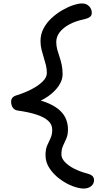

<svg xmlns="http://www.w3.org/2000/svg" viewBox="-20 -828 565 1112"><path d="M464.4 264Q437.2 264 399.5 249.6Q361.8 235.2 326.4 208.9Q291 182.6 267.3 147.5Q243.6 112.4 243.6 70.8Q243.6 36.4 253.3 14.6Q263 -7.2 272.7 -27.7Q282.4 -48.2 282.4 -76.6Q282.4 -107.2 258.9 -128.6Q235.4 -150 190.9 -164.4Q146.4 -178.8 82.8 -187.8Q63.8 -190.4 54.1 -204.5Q44.4 -218.6 44.4 -239.8Q44.4 -252.4 51.6 -261.5Q58.8 -270.6 75.4 -275.8Q122.8 -290.4 162.7 -311.1Q202.6 -331.8 227 -355.9Q251.4 -380 251.4 -405Q251.4 -429.2 245.7 -451.6Q240 -474 233 -496Q226 -518 220.3 -541.3Q214.6 -564.6 214.6 -590.6Q214.6 -630.2 232.7 -664Q250.8 -697.8 279.9 -724.3Q309 -750.8 341.7 -769.6Q374.4 -788.4 404.5 -798.2Q434.6 -808 455.2 -808Q480.8 -808 496.2 -791.8Q511.6 -775.6 511.6 -753.4Q511.6 -738.2 500.5 -729.8Q489.4 -721.4 467.2 -716.4Q417.8 -706.2 381.5 -686.6Q345.2 -667 325.5 -641.1Q305.8 -615.2 305.8 -584.6Q305.8 -562.2 311.5 -541.4Q317.2 -520.6 324.6 -499Q332 -477.4 337.3 -452.8Q342.6 -428.2 342.6 -397.4Q342.6 -365.2 320.9 -332.1Q299.2 -299 259.1 -270.5Q219 -242 160.8 -223L161.4 -258.2Q223.6 -246.6 264.9 -227.7Q306.2 -208.8 329.7 -185.6Q353.2 -162.4 363.4 -135.4Q373.6 -108.4 373.6 -79.2Q373.6 -47.2 364.1 -25.7Q354.6 -4.2 345.1 16.4Q335.6 37 335.6 66.8Q335.6 88.4 355.4 109.9Q375.2 131.4 409.4 148.8Q443.6 166.2 485.8 177.2Q506.8 183 515.7 191.8Q524.6 200.6 524.6 215.8Q524.6 236.4 507.9 250.2Q491.2 264 464.4 264Z"/></svg>

Font: Shantell Sans Light
Style: Regular
Weight: 300
Designer: Stephen Nixon, Anya Danilova, Shantell Martin
Foundry: Arrow Type
Version: Version 1.011;[c5ecc13dd]